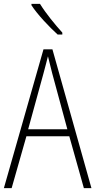

<svg xmlns="http://www.w3.org/2000/svg" viewBox="-20 -969 491 989"><path d="M186 -949H142V-942C173 -894 234 -830 277 -791H301V-801C263 -843 217 -899 186 -949ZM412 0H451L250 -715H204L0 0H40L116 -267H337ZM249 -591 327 -303H125L204 -591C212 -623 220 -649 227 -679C234 -649 242 -621 249 -591Z"/></svg>

Font: Noto Sans Malayalam Condensed ExtraLight
Style: Regular
Weight: 200
Width: 3
Designer: Jelle Bosma - Monotype Design Team
Foundry: Monotype Imaging Inc.
Version: Version 2.104